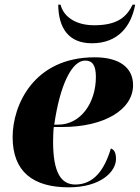

<svg xmlns="http://www.w3.org/2000/svg" viewBox="-20 -791 598 821"><path d="M373 -606C485 -606 541 -679 558 -771H547C523 -722 486 -683 383 -683C297 -683 250 -725 239 -771H229C230 -670 274 -606 373 -606ZM274 10C412 10 476 -58 476 -111C476 -140 467 -152 454 -156C427 -65 381 -2 302 -2C242 -2 207 -51 207 -186C207 -197 208 -235 210 -248H248C422 -248 549 -320 549 -427C549 -503 489 -546 385 -546C123 -546 34 -340 34 -205C34 -56 122 10 274 10ZM228 -258H212C236 -427 287 -532 344 -532C374 -532 390 -514 390 -462C390 -352 326 -258 228 -258Z"/></svg>

Font: Noto Serif Display ExtraBold
Style: Italic
Weight: 800
Italic angle: -12°
Designer: Monotype Design Team
Foundry: Monotype Imaging Inc.
Version: Version 2.009